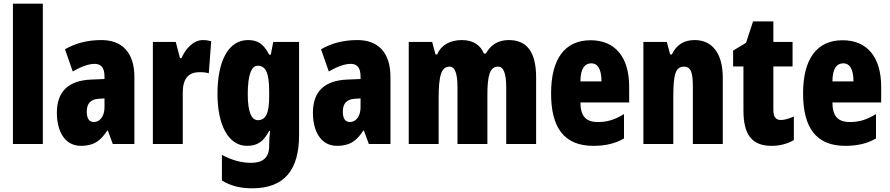

<svg xmlns="http://www.w3.org/2000/svg" viewBox="-20 -780 4820 1040"><path d="M212 0V-760H50V0Z M529 -563C453 -563 386 -545 332 -513L374 -393C423 -421 461 -434 493 -434C529 -434 546 -411 546 -366V-352L474 -349C353 -344 288 -287 288 -169C288 -79 324 10 419 10C488 10 525 -17 561 -73H564L591 0H708V-363C708 -498 639 -563 529 -563ZM516 -245 546 -247V-198C546 -151 521 -119 489 -119C463 -119 450 -138 450 -176C450 -220 472 -243 516 -245Z M1079 -563C1024 -563 982 -510 963 -465H955L932 -553H808V0H970V-278C970 -350 997 -389 1061 -389C1082 -389 1098 -387 1111 -383L1124 -557C1104 -562 1092 -563 1079 -563Z M1323 -563C1219 -563 1158 -453 1158 -272C1158 -99 1219 10 1318 10C1375 10 1408 -14 1438 -71H1443C1440 -51 1438 -17 1438 5V11C1438 78 1399 102 1340 102C1291 102 1241 90 1182 59V198C1229 226 1280 240 1345 240C1524 240 1600 137 1600 -49V-553H1460L1447 -484H1438C1407 -544 1375 -563 1323 -563ZM1376 -424C1420 -424 1438 -384 1438 -285V-256C1438 -168 1420 -129 1377 -129C1341 -129 1322 -176 1322 -270C1322 -375 1342 -424 1376 -424Z M1916 -563C1840 -563 1773 -545 1719 -513L1761 -393C1810 -421 1848 -434 1880 -434C1916 -434 1933 -411 1933 -366V-352L1861 -349C1740 -344 1675 -287 1675 -169C1675 -79 1711 10 1806 10C1875 10 1912 -17 1948 -73H1951L1978 0H2095V-363C2095 -498 2026 -563 1916 -563ZM1903 -245 1933 -247V-198C1933 -151 1908 -119 1876 -119C1850 -119 1837 -138 1837 -176C1837 -220 1859 -243 1903 -245Z M2736 -563C2677 -563 2637 -536 2612 -490H2601C2584 -532 2547 -563 2482 -563C2418 -563 2369 -536 2348 -485H2339L2321 -553H2194V0H2356V-248C2356 -369 2370 -419 2415 -419C2445 -419 2458 -381 2458 -307V0H2620V-264C2620 -371 2633 -419 2678 -419C2708 -419 2722 -381 2722 -307V0H2884V-360C2884 -497 2835 -563 2736 -563Z M3179 -562C3038 -562 2965 -459 2965 -274C2965 -90 3034 10 3194 10C3258 10 3312 -2 3360 -30V-162C3309 -131 3269 -119 3218 -119C3154 -119 3124 -151 3124 -225H3388V-310C3388 -472 3311 -562 3179 -562ZM3183 -437C3216 -437 3238 -409 3238 -339H3124C3124 -411 3149 -437 3183 -437Z M3743 -563C3684 -563 3644 -537 3619 -485H3610L3592 -553H3465V0H3627V-253C3627 -378 3639 -419 3685 -419C3725 -419 3733 -381 3733 -308V0H3895V-360C3895 -489 3839 -563 3743 -563Z M4209 -130C4182 -130 4169 -148 4169 -184V-420H4273V-553H4169V-664H4059L4021 -548L3951 -506V-420H4007V-182C4007 -52 4051 10 4160 10C4205 10 4244 -1 4280 -21V-149C4253 -137 4229 -130 4209 -130Z M4544 -562C4403 -562 4330 -459 4330 -274C4330 -90 4399 10 4559 10C4623 10 4677 -2 4725 -30V-162C4674 -131 4634 -119 4583 -119C4519 -119 4489 -151 4489 -225H4753V-310C4753 -472 4676 -562 4544 -562ZM4548 -437C4581 -437 4603 -409 4603 -339H4489C4489 -411 4514 -437 4548 -437Z"/></svg>

Font: Noto Sans Gujarati ExtraCondensed Black
Style: Regular
Weight: 900
Width: 2
Designer: Jelle Bosma - Monotype Design Team, Universal Thirst
Foundry: Monotype Imaging Inc.
Version: Version 2.106